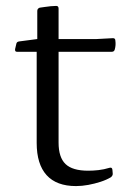

<svg xmlns="http://www.w3.org/2000/svg" viewBox="-20 -622 430 649"><path d="M237 7Q171 7 137.5 -30Q104 -67 104 -139V-483L106 -490V-585Q106 -593 114 -596Q122 -597 131.5 -598.5Q141 -600 151.5 -601Q162 -602 170 -602Q178 -602 178 -593V-140Q178 -90 201.5 -67.5Q225 -45 278 -45Q295 -45 313 -47Q331 -49 351 -55Q359 -57 360 -48L361 -36Q362 -29 355 -23Q340 -14 320 -7.5Q300 -1 278.5 3Q257 7 237 7ZM37 -447Q30 -447 31 -456L35 -473Q36 -481 45 -482L106 -490H306L362 -493Q370 -493 370 -484Q371 -477 370.5 -469.5Q370 -462 368 -455Q366 -447 358 -447Z"/></svg>

Font: Hahmlet Light
Style: Regular
Weight: 300
Designer: Minjoo Ham & Mark Frömberg
Foundry: hypertype
Version: Version 1.002